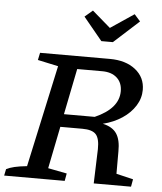

<svg xmlns="http://www.w3.org/2000/svg" viewBox="-75 -943 839 995"><g transform="rotate(5 344.5 -446.0)"><path d="M-16 0 -9 -34Q8 -43 33.5 -49Q59 -55 98 -59L213 -589L106 -612L114 -650H477Q560 -650 610.5 -610Q661 -570 661 -505Q661 -461 636.5 -422Q612 -383 569 -354.5Q526 -326 470 -312Q521 -301 542.5 -268.5Q564 -236 563 -176V-60L651 -39L644 0H450L456 -179Q457 -234 437.5 -255.5Q418 -277 367 -277H252L208 -58L306 -39L299 0ZM443 -583H313L265 -344H425Q548 -398 548 -488Q548 -532 520 -557.5Q492 -583 443 -583ZM425 -738 327 -857 368 -892 463 -810 585 -892 616 -857 485 -738Z"/></g></svg>

Font: Piazzolla SC Medium
Style: Italic
Weight: 500
Italic angle: -11.3°
Designer: Juan Pablo del Peral
Foundry: Huerta Tipografica
Version: Version 1.330